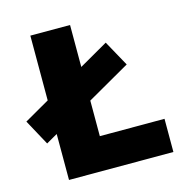

<svg xmlns="http://www.w3.org/2000/svg" viewBox="-139 -805 888 906"><g transform="rotate(-15 305.0 -352.5)"><path d="M88 0V-705H282V-162H598V0ZM33 -193 -35 -318 423 -581 492 -456Z"/></g></svg>

Font: Nunito Sans 6pt Black
Style: Regular
Weight: 900
Version: Version 3.101;gftools[0.9.27]